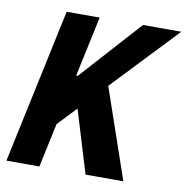

<svg xmlns="http://www.w3.org/2000/svg" viewBox="-76 -741 792 814"><g transform="rotate(10 320.0 -333.5)"><path d="M221.3 -406.7H367.7L507.7 0H345ZM146.3 0H4.3L146.3 -666H288.3ZM146.7 -303.3 474.7 -667H639.7L172.7 -174.7Z"/></g></svg>

Font: Epunda Sans Light
Style: Italic
Weight: 300
Italic angle: -12.0243°
Designer: Simon Atzbach
Foundry: typofactur
Version: Version 2.204